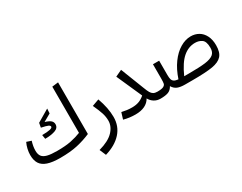

<svg xmlns="http://www.w3.org/2000/svg" viewBox="-106 -1389 2853 2260"><g transform="rotate(-30 1321.0 -259.5)"><path d="M757 -770V-68Q669 -30 572 -8Q475 14 337 14Q230 14 166 -8Q102 -30 73.5 -75Q45 -120 45 -192Q45 -230 54.5 -272Q64 -314 82 -351L145 -330Q124 -264 124 -205Q124 -157 144.5 -129Q165 -101 213 -88.5Q261 -76 345 -76Q461 -76 535.5 -91.5Q610 -107 673 -132V-760ZM427 -359Q427 -374 405 -384.5Q383 -395 315 -409L326 -469L492 -567L488 -503L386 -445Q440 -429 462.5 -409Q485 -389 485 -359Q485 -308 429.5 -289Q374 -270 294 -270L285 -326Q427 -326 427 -359Z M782 164Q919 126 982 60Q1045 -6 1045 -84Q1045 -136 1029 -187Q1013 -238 973 -325L1067 -359Q1120 -213 1120 -91Q1120 34 1041 121.5Q962 209 819 251Z M1727 -45 1707 0Q1660 0 1623 -23Q1586 -46 1565 -85Q1538 -36 1486 -11Q1434 14 1359 14Q1277 14 1200 -7L1227 -95Q1263 -87 1294.5 -82.5Q1326 -78 1365 -78Q1420 -78 1461.5 -94Q1503 -110 1537 -141L1384 -485L1473 -527L1597 -209Q1615 -161 1629 -137Q1643 -113 1663 -101.5Q1683 -90 1715 -90Z M2587 -219Q2587 -123 2545.5 -77Q2504 -31 2413 -15.5Q2322 0 2144 0H2040Q1977 0 1938.5 -15.5Q1900 -31 1875 -73Q1852 -30 1814 -15Q1776 0 1707 0L1687 -45L1716 -90Q1774 -90 1798 -102Q1822 -114 1826.5 -134Q1831 -154 1831 -202V-396H1915V-202Q1915 -164 1921 -142.5Q1927 -121 1945.5 -108.5Q1964 -96 2002 -92Q2040 -207 2100.5 -290Q2161 -373 2233.5 -416Q2306 -459 2378 -459Q2437 -459 2484.5 -431.5Q2532 -404 2559.5 -349.5Q2587 -295 2587 -219ZM2514 -225Q2514 -312 2476 -339.5Q2438 -367 2384 -367Q2295 -367 2220.5 -303.5Q2146 -240 2079 -90H2144Q2290 -90 2366.5 -100Q2443 -110 2478.5 -138.5Q2514 -167 2514 -225Z"/></g></svg>

Font: FiraGO
Style: Regular
Weight: 400
Designer: bBox Type
Foundry: bBox Type GmbH
Version: Version 1.001;April 20, 2020;FontCreator 12.0.0.2555 64-bit